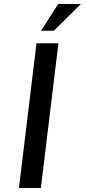

<svg xmlns="http://www.w3.org/2000/svg" viewBox="-20 -943 426 963"><path d="M163 -726H273L185 0H75ZM386 -923 250 -789H186L272 -923Z"/></svg>

Font: Josefin Sans Medium
Style: Italic
Weight: 500
Italic angle: -7°
Designer: Santiago Orozco
Foundry: Typemade
Version: Version 2.000